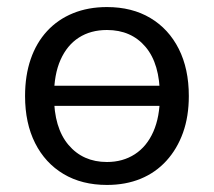

<svg xmlns="http://www.w3.org/2000/svg" viewBox="-20 -515 606 544"><path d="M283 9Q212 9 160 -22Q108 -53 79.5 -109.5Q51 -166 51 -243Q51 -301 67 -347.5Q83 -394 113.5 -427Q144 -460 187 -477.5Q230 -495 283 -495Q354 -495 406 -464Q458 -433 486.5 -376.5Q515 -320 515 -243Q515 -185 498.5 -139Q482 -93 451.5 -59.5Q421 -26 378.5 -8.5Q336 9 283 9ZM283 -56Q328 -56 362 -78Q396 -100 414.5 -142Q433 -184 433 -243Q433 -334 392.5 -382Q352 -430 283 -430Q237 -430 203.5 -408.5Q170 -387 151.5 -345.5Q133 -304 133 -243Q133 -153 174 -104.5Q215 -56 283 -56ZM101 -215V-272H465V-215Z"/></svg>

Font: Nunito
Style: Regular
Weight: 400
Designer: Vernon Adams
Foundry: Vernon Adams
Version: Version 3.602